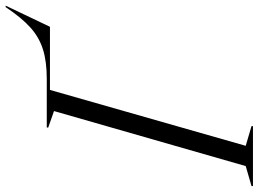

<svg xmlns="http://www.w3.org/2000/svg" viewBox="-188 -758 894 663"><g transform="rotate(-90 258.5 -427.0)"><path d="M-53 -5 16 -25 206 -687 149 -707V-712H317Q378 -712 420 -725.5Q462 -739 495.5 -769.5Q529 -800 565 -854H570L497 -701H279L86 -25L154 -5V0H-53Z"/></g></svg>

Font: Nyght Serif Light Italic
Style: Regular
Weight: 300
Italic angle: -16°
Designer: Maksym Kobuzan
Version: Version 0.410